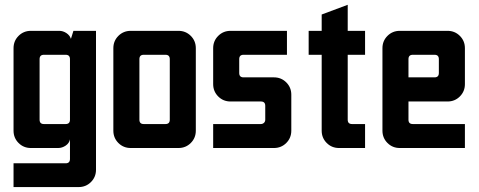

<svg xmlns="http://www.w3.org/2000/svg" viewBox="-20 -609 1969 790"><path d="M250 -383.6H160.7Q142.9 -383.6 142.9 -365.7V-116.4Q142.9 -98.6 160.7 -98.6H250Q267.9 -98.6 267.9 -116.4V-365.7Q267.9 -383.6 250 -383.6ZM107.1 -482.1H223.6Q239.3 -482.1 253.2 -472.9Q267.1 -463.6 271.4 -450H272.1L282.1 -482.1H375V89.3Q375 119.3 354.3 140Q333.6 160.7 303.6 160.7H35.7V62.9H250Q267.9 62.9 267.9 45V-35.7Q265 -20 250.4 -10Q235.7 0 219.3 0H107.1Q77.1 0 56.4 -20.7Q35.7 -41.4 35.7 -71.4V-410.7Q35.7 -440.7 56.4 -461.4Q77.1 -482.1 107.1 -482.1Z M660.7 -383.6H571.4Q553.6 -383.6 553.6 -365.7V-116.4Q553.6 -98.6 571.4 -98.6H660.7Q678.6 -98.6 678.6 -116.4V-365.7Q678.6 -383.6 660.7 -383.6ZM517.9 -482.1H714.3Q744.3 -482.1 765 -461.4Q785.7 -440.7 785.7 -410.7V-71.4Q785.7 -41.4 765 -20.7Q744.3 0 714.3 0H517.9Q487.9 0 467.1 -20.7Q446.4 -41.4 446.4 -71.4V-410.7Q446.4 -440.7 467.1 -461.4Q487.9 -482.1 517.9 -482.1Z M928.6 -482.1H1160.7V-383.6H982.1Q964.3 -383.6 964.3 -365.7V-308.6Q964.3 -290.7 982.1 -290.7H1107.1Q1137.1 -290.7 1157.9 -270Q1178.6 -249.3 1178.6 -219.3V-71.4Q1178.6 -41.4 1157.9 -20.7Q1137.1 0 1107.1 0H857.1V-98.6H1052.9Q1060.7 -98.6 1066.1 -103.6Q1071.4 -108.6 1071.4 -116.4V-173.6Q1071.4 -191.4 1053.6 -191.4H928.6Q898.6 -191.4 877.9 -212.1Q857.1 -232.9 857.1 -262.9V-410.7Q857.1 -440.7 877.9 -461.4Q898.6 -482.1 928.6 -482.1Z M1303.6 -549.3 1410.7 -589.3V-482.1H1482.1V-383.6H1410.7V-116.4Q1410.7 -98.6 1428.6 -98.6H1482.1V0H1375Q1345 0 1324.3 -20.7Q1303.6 -41.4 1303.6 -71.4V-383.6H1250V-482.1H1303.6Z M1767.9 -383.6H1678.6Q1660.7 -383.6 1660.7 -365.7V-290.7H1767.9Q1785.7 -290.7 1785.7 -308.6V-365.7Q1785.7 -383.6 1767.9 -383.6ZM1625 -482.1H1821.4Q1851.4 -482.1 1872.1 -461.4Q1892.9 -440.7 1892.9 -410.7V-262.9Q1892.9 -232.9 1872.1 -212.1Q1851.4 -191.4 1821.4 -191.4H1660.7V-116.4Q1660.7 -98.6 1678.6 -98.6H1892.9V0H1625Q1595 0 1574.3 -20.7Q1553.6 -41.4 1553.6 -71.4V-410.7Q1553.6 -440.7 1574.3 -461.4Q1595 -482.1 1625 -482.1Z"/></svg>

Font: Aire Exterior
Style: Regular
Weight: 400
Width: 4
Designer: Jayvee Enaguas (HarvettFox96)
Version: 20190503.02